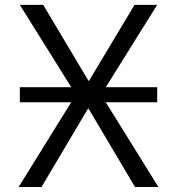

<svg xmlns="http://www.w3.org/2000/svg" viewBox="-20 -750 710 770"><path d="M54.7 0 265.6 -339.8H59.6V-400.4H265.6L59.6 -730.5H153.3L335 -425.8H336.9L519.5 -730.5H610.4L404.3 -400.4H610.4V-339.8H404.3L615.2 0H521.5L335 -314.5H333L146.5 0Z"/></svg>

Font: GenEi M Gothic v2 Regular
Style: Regular
Weight: 400
Version: Version 2.0